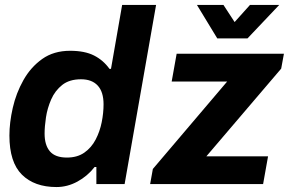

<svg xmlns="http://www.w3.org/2000/svg" viewBox="-20 -743 1166 775"><path d="M208 12Q119 12 68.5 -38Q18 -88 18 -196Q18 -248 31.5 -307.5Q45 -367 74.5 -419.5Q104 -472 150.5 -505Q197 -538 263 -538Q322 -538 359.5 -519Q397 -500 422 -465H428L473 -723H610L483 0H369V-69H362Q333 -32 292.5 -10Q252 12 208 12ZM250 -107Q292 -107 320.5 -127Q349 -147 366 -179.5Q383 -212 390.5 -249.5Q398 -287 398 -322Q398 -372 374.5 -397.5Q351 -423 307 -423Q260 -423 231 -400Q202 -377 186.5 -341.5Q171 -306 165.5 -269Q160 -232 160 -204Q160 -157 181.5 -132Q203 -107 250 -107ZM586 0 597 -61 897 -414H673L693 -526H1126L1115 -466L813 -112H1062L1042 0ZM857 -588 775 -723H882L927 -654L989 -723H1107L979 -588Z"/></svg>

Font: Archivo VF Beta
Style: Italic
Weight: 400
Italic angle: -10°
Designer: Hector Gatti
Foundry: Omnibus-Type
Version: Version 1.002